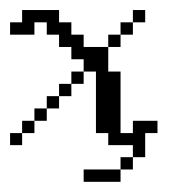

<svg xmlns="http://www.w3.org/2000/svg" viewBox="-20 -288 357 381"><path d="M146 72.8V48.3H219.2V72.8ZM219.2 48.3V23.9H243.7V48.3ZM0 0V-23.9H23.9V0ZM23.9 -23.9V-48.3H48.3V-23.9ZM48.3 -48.3V-72.8H72.8V-48.3ZM72.8 -72.8V-97.2H97.2V-72.8ZM97.2 -97.2V-121.6H121.6V-97.2ZM121.6 -121.6V-146H146V-121.6ZM194.8 -194.8V-219.2H219.2V-194.8ZM219.2 -219.2V-243.7H243.7V-219.2ZM243.7 23.9V0H194.8V-23.9H170.4V-146H146V-170.4H121.6V-194.8H97.2V-219.2H72.8V-243.7H48.3V-219.2H0V-243.7H23.9V-268.1H97.2V-243.7H121.6V-219.2H146V-194.8H194.8V-146H219.2V-23.9H243.7V-48.3H292.5V-23.9H268.1V23.9ZM243.7 -243.7V-268.1H268.1V-243.7Z"/></svg>

Font: FS Mondwest Regular
Style: Regular
Weight: 400
Designer: NZWStudios2024
Foundry: https://fontstruct.com
Version: Version 1.0